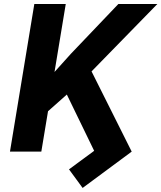

<svg xmlns="http://www.w3.org/2000/svg" viewBox="-20 -747 795 946"><path d="M149.1 -727.3H304L248.6 -392.4L329.5 -482.2L563.2 -727.3H755.3L431.1 -395.2L628.9 0L387.1 179L320 87.4L443.9 -3.9L309.3 -281.2L216.6 -198.9L183.6 0H29.1Z"/></svg>

Font: Inter P
Style: Bold Italic
Weight: 700
Italic angle: 9.39999°
Designer: Rasmus Andersson
Foundry: rsms
Version: Version 3.018;git-588b23468